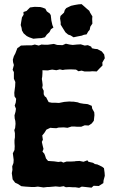

<svg xmlns="http://www.w3.org/2000/svg" viewBox="-20 -892 544 927"><path d="M83 7 66 -4 53 -10 41 -26 37 -56 40 -72 39 -89 45 -105 46 -120 44 -136 42 -152 50 -168 51 -186 50 -202V-216L52 -229V-249L49 -264L53 -274L55 -294L54 -308L51 -320L50 -335L55 -353L57 -367L51 -382L56 -397L58 -415L50 -427L49 -444L51 -460L53 -475L54 -496L47 -512V-528V-544L41 -555L47 -578L43 -592L42 -604L47 -621L54 -634L64 -660L72 -665L81 -672L106 -673H133L148 -677L167 -672L180 -677L196 -676H211L240 -680L256 -675L282 -674L298 -681L316 -677L331 -675L352 -677L370 -678L389 -672L404 -674L420 -667L424 -659L438 -656L450 -655L471 -644L483 -629L486 -611L474 -590L475 -576L460 -561L447 -547L426 -548L414 -547H388L374 -551L359 -548L347 -556L324 -557H316L294 -556L283 -554L269 -557L252 -553L232 -556L220 -554L211 -552L185 -553V-540L184 -523L182 -511L184 -498L186 -481L184 -468L191 -454V-437L196 -427L203 -422L209 -410L215 -399L230 -396H246L265 -395L280 -398L290 -400L315 -402L328 -401H336L355 -398L366 -394L384 -391L396 -390L404 -389L423 -381L425 -368L435 -350L436 -336L433 -309L423 -296L408 -286L389 -287L372 -280H353L341 -281H325L306 -275L288 -277L262 -276L252 -273L233 -274L223 -275L204 -266L194 -250L184 -238L187 -217L182 -207L186 -189L190 -173L185 -160L194 -150L198 -140L202 -127L212 -115L225 -114L241 -113L262 -110L275 -112L286 -107L301 -112H320L341 -113L345 -114L364 -115L383 -111L402 -118L407 -111L429 -106L438 -100L450 -98L473 -87L482 -80L485 -58L486 -43L480 -21L479 -8L457 6L432 5L422 14L394 11L375 9L362 15L343 12H329L314 11L298 12L287 7L269 10L249 8L238 9L215 11H207L190 13L163 9L146 11H134L103 9ZM335 -712 321 -721 309 -725 296 -736 284 -755 273 -773V-784L270 -803L272 -815L289 -831L293 -844L300 -853L323 -864L341 -868L359 -871L374 -872L389 -859L399 -850L411 -840L415 -831L426 -813L425 -800L426 -778L416 -763L413 -748L406 -740L398 -726L385 -724L375 -720L354 -716ZM141 -705 121 -712 109 -718 94 -731 86 -745 84 -758 80 -771 82 -784 86 -808 94 -821 93 -834 108 -839 125 -856 147 -859 175 -858 186 -855 199 -850 206 -837 220 -827 225 -819 227 -802 228 -793 233 -771 238 -759 226 -751 219 -737 206 -725 197 -712 180 -708 162 -707Z"/></svg>

Font: Winky Rough SemiBold
Style: Regular
Weight: 600
Designer: Simon Atzbach
Foundry: typofactur
Version: Version 1.206; ttfautohint (v1.8.4.7-5d5b)